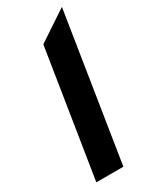

<svg xmlns="http://www.w3.org/2000/svg" viewBox="-177 -711 604 756"><g transform="rotate(-30 125.0 -333.0)"><path d="M22 0H145L250 -666L113 -575Z"/></g></svg>

Font: Charger Sport
Style: UltObl
Weight: 1000
Designer: Jasper
Foundry: Cannot Into Space Fonts
Version: Version 1.1